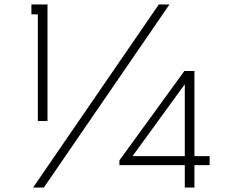

<svg xmlns="http://www.w3.org/2000/svg" viewBox="-20 -845 1106 865"><path d="M150.5 -300H194V-825H121.5V-780.5H150.5ZM129 0H177.5L743.5 -825H695.5ZM812.5 0H856V-101H924.5V-141.5H856V-525H810.5L518 -122.5V-101H812.5ZM577 -141.5 812.5 -465.5V-141.5Z"/></svg>

Font: Spartan Light
Style: Regular
Weight: 300
Designer: Matt Bailey, Mirko Velimirovic
Foundry: Matt Bailey
Version: Version 1.003; ttfautohint (v1.8.3)